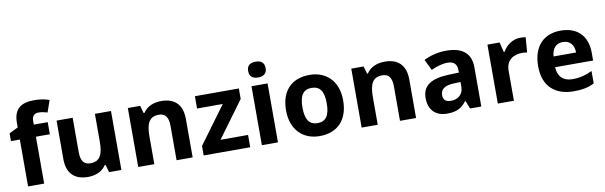

<svg xmlns="http://www.w3.org/2000/svg" viewBox="-49 -1253 5518 1751"><g transform="rotate(-10 2709.5 -377.5)"><path d="M380 -434V-546H251V-580C251 -619 269 -647 311 -647C345 -647 371 -640 394 -633L432 -742C402 -754 353 -765 295 -765C177 -765 102 -725 102 -586V-546L20 -506V-434H102V0H251V-434Z M966 -546H817V-289C817 -173 790 -109 699 -109C638 -109 611 -149 611 -227V-546H462V-190C462 -50 539 10 656 10C724 10 789 -14 824 -70H832L852 0H966Z M1432 -556C1364 -556 1299 -532 1264 -476H1256L1236 -546H1122V0H1271V-257C1271 -373 1298 -437 1389 -437C1450 -437 1477 -397 1477 -319V0H1626V-356C1626 -496 1549 -556 1432 -556Z M2159 0V-114H1904L2150 -449V-546H1743V-432H1981L1728 -88V0Z M2342 -760C2297 -760 2261 -743 2261 -687C2261 -632 2297 -614 2342 -614C2386 -614 2423 -632 2423 -687C2423 -743 2386 -760 2342 -760ZM2416 -546H2267V0H2416Z M3068 -274C3068 -455 2958 -556 2805 -556C2640 -556 2539 -455 2539 -274C2539 -92 2649 10 2802 10C2966 10 3068 -92 3068 -274ZM2691 -274C2691 -382 2724 -436 2803 -436C2883 -436 2916 -382 2916 -274C2916 -166 2883 -110 2804 -110C2724 -110 2691 -166 2691 -274Z M3501 -556C3433 -556 3368 -532 3333 -476H3325L3305 -546H3191V0H3340V-257C3340 -373 3367 -437 3458 -437C3519 -437 3546 -397 3546 -319V0H3695V-356C3695 -496 3618 -556 3501 -556Z M4072 -557C3995 -557 3921 -538 3863 -508L3912 -407C3963 -430 4013 -447 4066 -447C4119 -447 4151 -421 4151 -364V-340L4056 -337C3893 -331 3812 -279 3812 -163C3812 -45 3884 10 3981 10C4072 10 4115 -15 4162 -74H4166L4195 0H4299V-364C4299 -494 4218 -557 4072 -557ZM4093 -251 4151 -253V-208C4151 -138 4101 -99 4037 -99C3994 -99 3965 -116 3965 -162C3965 -214 3997 -248 4093 -251Z M4757 -556C4684 -556 4626 -510 4594 -454H4587L4565 -546H4452V0H4601V-278C4601 -381 4675 -417 4752 -417C4765 -417 4786 -415 4796 -412L4807 -552C4795 -554 4772 -556 4757 -556Z M5131 -556C4977 -556 4873 -460 4873 -269C4873 -80 4989 10 5153 10C5237 10 5291 -2 5345 -29V-144C5284 -115 5230 -101 5160 -101C5076 -101 5027 -152 5024 -236H5376V-308C5376 -467 5282 -556 5131 -556ZM5132 -450C5202 -450 5235 -401 5236 -335H5027C5033 -414 5074 -450 5132 -450Z"/></g></svg>

Font: Noto Sans Adlam
Style: Bold
Weight: 700
Designer: Mark Jamra, Neil Patel
Foundry: JamraPatel LLC
Version: Version 3.001